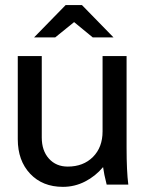

<svg xmlns="http://www.w3.org/2000/svg" viewBox="-20 -725 575 754"><path d="M483.9 0H398.9Q388.2 -42 384.8 -68.8Q355 -33.2 314.2 -12.2Q273.4 8.8 227.1 8.8Q147 8.8 98.4 -42.7Q49.8 -94.2 49.8 -178.2V-504.9H144V-185.1Q144 -133.3 172.1 -102.1Q200.2 -70.8 246.1 -70.8Q307.1 -70.8 345 -108.6Q382.8 -146.5 382.8 -209V-504.9H477.1V-145Q477.1 -53.2 483.9 0ZM237.8 -705.1H301.8L425.8 -578.1H344.2L271 -638.2L196.8 -578.1H113.8Z"/></svg>

Font: LT Superior Med
Style: Regular
Weight: 500
Designer: Daniel Lyons
Foundry: LyonsType
Version: Version 1.000